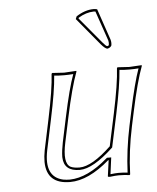

<svg xmlns="http://www.w3.org/2000/svg" viewBox="-50 -716 629 770"><g transform="rotate(-5 264.0 -331.5)"><path d="M360.8 -64Q275.4 9.8 201.7 9.8Q107.4 9.8 106 -79.1Q106 -101.1 110.8 -126L136.7 -249Q161.6 -366.2 165 -429.2L168 -432.1Q169.9 -432.1 215.3 -429.2L264.6 -432.1L265.1 -429.2Q242.2 -368.7 216.8 -249L195.8 -149.9Q178.2 -67.4 208 -51.3Q221.2 -44.9 244.6 -44.9Q294.4 -45.4 372.1 -119.1L399.9 -249Q424.8 -366.2 428.2 -429.2L430.7 -432.1Q432.6 -432.1 478 -429.2L527.8 -432.1L528.3 -429.2Q505.4 -368.7 480 -249L467.8 -191.9Q446.3 -90.3 443.8 0L441.4 2.9Q422.4 0 397.5 0Q385.3 0 362.3 2.9Q353.5 2.9 354 0L362.8 -64ZM369.6 -670.9 412.6 -544.9Q416 -532.2 413.6 -521Q408.7 -512.2 396.5 -509.8Q387.2 -511.7 371.6 -529.8L280.8 -639.2L285.2 -649.9Q320.8 -672.9 355 -672.9Q362.3 -672.9 369.6 -670.9ZM354 -71.8 356.9 -74.2H374L365.2 -7.3Q385.7 -9.8 397.5 -9.8Q416.5 -9.8 434.1 -7.8Q438 -98.6 458 -193.8L470.2 -251Q494.1 -364.3 514.2 -420.4Q497.1 -418.9 478 -418.9Q454.1 -418.9 437.5 -420.9Q433.1 -358.4 409.7 -247.1L381.3 -113.8L379.4 -111.8Q297.9 -35.6 244.6 -35.2Q180.7 -35.2 178.7 -90.8Q178.7 -93.3 178.7 -95.2Q179.2 -118.2 186 -151.9L207 -251Q231 -364.3 251.5 -420.4Q234.4 -418.9 215.3 -418.9Q191.4 -418.9 174.8 -420.9Q170.4 -358.9 146.5 -247.1L120.6 -124Q99.6 -19 174.3 -2.4Q187.5 0 201.7 0Q272.9 -1.5 354 -71.8ZM361.8 -662.6Q357.4 -663.1 355 -663.1Q324.2 -662.6 293 -643.6L292 -640.6L378.9 -536.6Q391.6 -521.5 396.5 -520Q400.9 -520.5 403.8 -523.4Q405.3 -533.7 403.3 -542Z"/></g></svg>

Font: Linux Biolinum Outline O
Style: Italic
Weight: 400
Italic angle: -12°
Designer: Philipp H. Poll
Foundry: Philipp H. Poll
Version: Version 0.6.2